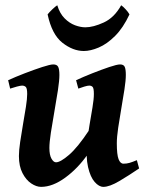

<svg xmlns="http://www.w3.org/2000/svg" viewBox="-20 -708 578 748"><path d="M522 -51.8Q483.4 -25.4 445.1 -2.7Q406.7 20 382.8 20Q365.7 20 348.9 1Q332 -18.1 323 -57.1Q314 -96.2 319.8 -156.2Q322.8 -186.5 328.9 -221.9Q335 -257.3 340.3 -289.6Q345.7 -321.8 345.7 -341.8Q345.7 -364.3 340.8 -369.4Q335.9 -374.5 327.6 -374.5Q321.3 -374.5 308.3 -370.6Q295.4 -366.7 285.2 -362.8L276.4 -395.5Q303.7 -408.2 339.4 -422.4Q375 -436.5 405.5 -446.8Q436 -457 447.8 -457Q461.4 -457 465.8 -447.8Q470.2 -438.5 470.2 -416Q470.2 -394.5 464.8 -359.6Q459.5 -324.7 452.6 -285.4Q445.8 -246.1 440.4 -210Q435.1 -173.8 435.1 -149.9Q435.1 -105.5 441.9 -87.9Q448.7 -70.3 460.9 -70.3Q473.6 -70.3 484.6 -73.5Q495.6 -76.7 513.2 -84ZM326.7 -200.2 321.3 -106.4Q283.7 -52.2 234.4 -16.1Q185.1 20 140.1 20Q121.6 20 101.6 6.6Q81.5 -6.8 67.6 -33.7Q53.7 -60.5 53.7 -100.1Q53.7 -122.1 58.6 -155.3Q63.5 -188.5 69.8 -224.9Q76.2 -261.2 81.1 -292.5Q85.9 -323.7 85.9 -341.8Q85.9 -364.3 80.3 -369.4Q74.7 -374.5 65.9 -374.5Q60.1 -374.5 45.4 -370.6Q30.8 -366.7 19.5 -362.8L11.7 -395.5Q39.6 -408.2 76.2 -422.4Q112.8 -436.5 144.3 -446.8Q175.8 -457 187.5 -457Q201.7 -457 206.5 -447.8Q211.4 -438.5 211.4 -416Q211.4 -394.5 205.6 -356Q199.7 -317.4 191.9 -273.7Q184.1 -230 178.2 -191.4Q172.4 -152.8 172.4 -131.8Q172.4 -104.5 180.4 -90.1Q188.5 -75.7 198.2 -75.7Q215.3 -75.7 249 -104.7Q282.7 -133.8 326.7 -200.2ZM484.4 -651.9Q460 -599.6 428.5 -568.1Q397 -536.6 364.7 -522.9Q332.5 -509.3 306.6 -509.3Q264.2 -509.3 223.1 -541.5Q182.1 -573.7 165.5 -651.9Q171.9 -660.2 183.8 -671.6Q195.8 -683.1 203.1 -687.5Q212.9 -655.3 231.7 -636.5Q250.5 -617.7 272.2 -609.6Q293.9 -601.6 312.5 -601.6Q343.3 -601.6 384.3 -620.4Q425.3 -639.2 452.1 -687.5Q459 -683.1 469.2 -672.1Q479.5 -661.1 484.4 -651.9Z"/></svg>

Font: Gentium Plus
Style: Bold Italic
Weight: 700
Italic angle: -8°
Designer: Victor Gaultney, Annie Olsen, Iska Routamaa, Becca Hirsbrunner
Foundry: SIL International
Version: Version 6.101